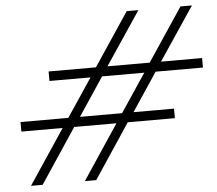

<svg xmlns="http://www.w3.org/2000/svg" viewBox="-51 -768 932 825"><g transform="rotate(-5 415.0 -356.0)"><path d="M756.8 -711.9H806.2L652.8 -482.9H830.1V-441.9H626L516.1 -276.9H690.9V-235.8H487.8L331.1 0H282.2L439 -235.8H256.8L100.1 0H49.8L207 -235.8H28.8V-276.9H234.9L345.2 -441.9H168V-482.9H372.1L524.9 -711.9H575.2L421.9 -482.9H604ZM285.2 -276.9H466.8L577.1 -441.9H395Z"/></g></svg>

Font: Nyght Serif Medium Italic
Style: Regular
Weight: 500
Italic angle: -16°
Designer: Maksym Kobuzan
Version: Version 0.410;Glyphs 3.1.2 (3151)